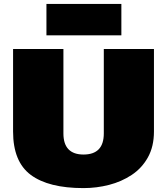

<svg xmlns="http://www.w3.org/2000/svg" viewBox="-20 -951 857 984"><path d="M408 13Q229 13 138 -54.5Q47 -122 47 -277V-700H305V-267Q305 -213 331 -186Q357 -159 408 -159Q512 -159 512 -267V-700H769V-277Q769 -200 738 -144.5Q707 -89 655 -54.5Q603 -20 539 -3.5Q475 13 408 13ZM602 -931V-770H218V-931Z"/></svg>

Font: Pathway Extreme 28pt Black
Style: Regular
Weight: 900
Designer: Eduardo Rodriguez Tunni
Foundry: Eduardo Rodriguez Tunni
Version: Version 1.001;gftools[0.9.26]